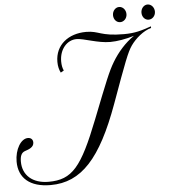

<svg xmlns="http://www.w3.org/2000/svg" viewBox="-60 -959 933 1034"><g transform="rotate(-5 406.0 -442.5)"><path d="M784.2 -785.6C730.5 -767.1 696.8 -756.3 635.7 -756.3C507.8 -756.3 503.9 -786.1 433.6 -786.1C337.9 -786.1 265.6 -730.5 265.6 -638.7C265.6 -614.3 271 -594.7 278.8 -579.6L295.9 -589.4C289.6 -602.5 286.1 -619.1 286.1 -639.2C286.1 -706.5 328.6 -752 378.4 -752C418.9 -752 490.2 -720.7 559.1 -720.7C595.2 -720.7 644.5 -729 688.5 -742.7C639.6 -709.5 598.1 -661.6 568.4 -611.8C539.6 -564 519.5 -512.7 440.9 -312.5C342.8 -62.5 290.5 0.5 162.6 0.5C75.7 0.5 22.9 -46.9 22.9 -120.6C22.9 -149.4 29.8 -168.9 50.8 -175.8C71.3 -182.6 98.6 -191.9 98.6 -217.8C98.6 -234.4 87.9 -244.1 71.3 -244.1C33.7 -244.1 0 -188.5 0 -122.6C0 -34.7 59.1 19 171.9 19C338.9 19 446.3 -100.1 550.3 -386.2C630.9 -608.9 648.9 -657.2 672.9 -691.9C697.8 -727.5 741.2 -765.1 784.2 -776.9ZM585.9 -862.8C585.9 -839.8 601.6 -822.3 621.6 -822.3C642.1 -822.3 658.7 -840.3 658.7 -862.8C658.7 -885.7 642.6 -904.3 622.1 -904.3C602.1 -904.3 585.9 -885.7 585.9 -862.8ZM739.7 -862.8C739.7 -839.8 755.4 -822.3 775.4 -822.3C795.9 -822.3 812.5 -840.3 812.5 -862.8C812.5 -885.7 795.9 -904.3 775.9 -904.3C755.9 -904.3 739.7 -885.7 739.7 -862.8Z"/></g></svg>

Font: Petit Formal Script
Style: Regular
Weight: 400
Designer: Pablo Impallari, Brenda Gallo, Rodrigo Fuenzalida
Foundry: Pablo Impallari, Brenda Gallo, Rodrigo Fuenzalida
Version: Version 1.001